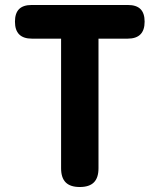

<svg xmlns="http://www.w3.org/2000/svg" viewBox="-20 -750 640 770"><path d="M225 -595H108Q74 -595 57 -612Q40 -629 40 -663Q40 -697 56.5 -713.5Q73 -730 107 -730H493Q527 -730 543.5 -713.5Q560 -697 560 -663Q560 -629 543 -612Q526 -595 492 -595H375V-75Q375 -37 356.5 -18.5Q338 0 300 0Q262 0 243.5 -18.5Q225 -37 225 -75Z"/></svg>

Font: Maple Mono ExtraBold
Style: Regular
Weight: 800
Monospace: yes
Designer: subframe7536
Version: Version 7.000